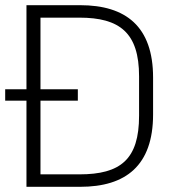

<svg xmlns="http://www.w3.org/2000/svg" viewBox="-20 -720 674 740"><path d="M289 -700H82V-376H0V-332H82V0H289C465 0 570 -82 570 -279V-421C570 -618 465 -700 289 -700ZM516 -274C516 -106 445 -48 286 -48H136V-332H280V-376H136V-652H286C441 -652 516 -594 516 -426Z"/></svg>

Font: Space Text Light
Style: Regular
Weight: 300
Designer: Florian Karsten (Space Text), Colophon Foundry (Space Mono)
Foundry: Florian Karsten
Version: Version 1.003;PS 001.003;hotconv 1.0.88;makeotf.lib2.5.64775